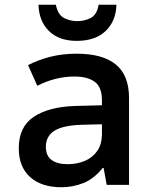

<svg xmlns="http://www.w3.org/2000/svg" viewBox="-20 -778 640 808"><path d="M239 10Q154 10 106.5 -33Q59 -76 59 -154Q59 -244 121.5 -286Q184 -328 294 -332L409 -335V-356Q409 -411 379 -433.5Q349 -456 293 -456Q253 -456 213.5 -446Q174 -436 137 -417L98 -504Q141 -526 191.5 -539Q242 -552 303 -552Q412 -552 467.5 -506.5Q523 -461 523 -366V0H429L416 -71H412Q375 -25 330.5 -7.5Q286 10 239 10ZM265 -87Q303 -87 336 -100.5Q369 -114 389 -142.5Q409 -171 409 -215V-255L328 -253Q246 -251 209.5 -228Q173 -205 173 -161Q173 -122 197.5 -104.5Q222 -87 265 -87ZM303 -606Q228 -606 186 -647.5Q144 -689 142 -758H215Q224 -715 250 -702Q276 -689 305 -689Q336 -689 362 -702.5Q388 -716 395 -758H470Q468 -689 424.5 -647.5Q381 -606 303 -606Z"/></svg>

Font: Noto Sans Mono SemiBold
Style: Regular
Weight: 600
Designer: Monotype Design Team
Foundry: Monotype Imaging Inc.
Version: Version 2.014; ttfautohint (v1.8.4.7-5d5b)